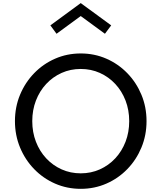

<svg xmlns="http://www.w3.org/2000/svg" viewBox="-20 -1178 1021 1214"><path d="M490.5 16Q404 16 328.5 -17Q253 -50 196 -108.8Q139 -167.5 106.8 -245.2Q74.5 -323 74.5 -412Q74.5 -501.5 106.8 -579Q139 -656.5 196 -715.2Q253 -774 328.5 -807Q404 -840 490.5 -840Q577 -840 652.5 -807Q728 -774 785 -715.2Q842 -656.5 874.2 -579Q906.5 -501.5 906.5 -412Q906.5 -323 874.2 -245.2Q842 -167.5 785 -108.8Q728 -50 652.5 -17Q577 16 490.5 16ZM490.5 -82Q555.5 -82 611.2 -107Q667 -132 708.8 -176.8Q750.5 -221.5 773.8 -281.8Q797 -342 797 -412Q797 -482 773.8 -542.2Q750.5 -602.5 708.8 -647.2Q667 -692 611.2 -717Q555.5 -742 490.5 -742Q425.5 -742 369.8 -717Q314 -692 272.2 -647.2Q230.5 -602.5 207.2 -542.2Q184 -482 184 -412Q184 -342 207.2 -281.8Q230.5 -221.5 272.2 -176.8Q314 -132 369.8 -107Q425.5 -82 490.5 -82ZM337.5 -964.5 298.5 -1017.5 490.5 -1158.5 683 -1017.5 643.5 -964.5 490.5 -1076.5Z"/></svg>

Font: Spartan Thin Medium
Style: Regular
Weight: 500
Version: Version 1.004